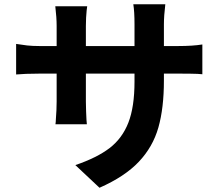

<svg xmlns="http://www.w3.org/2000/svg" viewBox="-20 -819 1040 905"><path d="M449 66 335.2 -40.8Q437.8 -75.8 497.1 -121.5Q556.4 -167.2 585.2 -241.2Q614 -315.2 614 -434.4V-704.2Q614 -764.4 608.4 -798.8H759.2Q752.6 -744 752.6 -704.2V-439.2Q752.6 -309.8 726.6 -218.2Q700.6 -126.6 634.3 -56.5Q568 13.6 449 66ZM388.4 -769.4Q386.8 -753.8 385.8 -735.4Q384.8 -717 384.8 -696.2V-340.4Q384.8 -316.6 385.8 -294.8Q386.8 -273 387.6 -254.8L389.4 -233.2H241.4Q243.2 -245.6 243.2 -254.8Q247 -301.2 247 -340.4V-696.8Q247 -735.8 240.6 -789.6H391ZM165.6 -602H820.4Q888.2 -602 933.8 -609.4V-469L911.4 -470.8Q893.6 -471.6 871.1 -471.8Q848.6 -472 821.2 -472H165.6Q130.6 -472 103.3 -470.9Q76 -469.8 56 -468V-612Q82.4 -607.6 107.5 -604.8Q132.6 -602 165.6 -602Z"/></svg>

Font: 寒蝉端黑体 Light
Style: Regular
Weight: 300
Designer: ChillDuanSans {Warren2060}; 
Source Han Sans {Ryoko NISHIZUKA 西塚涼子 (kana, bopomofo & ideographs); Paul D. Hunt (Latin, G
Foundry: ChillType&Adobe
Version: Version 1.300;Glyphs 3.3 (3306)